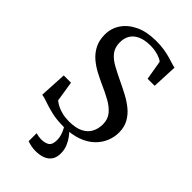

<svg xmlns="http://www.w3.org/2000/svg" viewBox="-293 -839 1160 1160"><g transform="rotate(45 287.0 -258.5)"><path d="M277 11Q219 11 174.2 0.2Q129.5 -10.5 98.8 -21.8Q68 -33 51.5 -34.5L61 -209H123L143.5 -78.5Q156 -67.5 175.5 -57.5Q195 -47.5 221.2 -41Q247.5 -34.5 279.5 -34.5Q335 -34.5 370 -51.5Q405 -68.5 421.2 -98.8Q437.5 -129 437.5 -167.5Q437.5 -210 413.8 -239.2Q390 -268.5 349.5 -291Q309 -313.5 258.5 -335.5Q228 -349.5 193.8 -367.5Q159.5 -385.5 129.2 -411.2Q99 -437 80.2 -473.2Q61.5 -509.5 61.5 -559.5Q61.5 -613 91 -656.5Q120.5 -700 175.5 -725.8Q230.5 -751.5 307.5 -751.5Q345.5 -752 376.5 -747Q407.5 -742 431.8 -735Q456 -728 473.2 -722.5Q490.5 -717 501 -715.5L493.5 -553H433.5L412.5 -677Q406.5 -683 391.2 -690Q376 -697 353.8 -702.2Q331.5 -707.5 303.5 -707.5Q256 -707 223.8 -693Q191.5 -679 175.2 -652.8Q159 -626.5 159 -590.5Q159 -546.5 181 -518.2Q203 -490 242.2 -468.5Q281.5 -447 332 -423Q367 -406.5 403.8 -387Q440.5 -367.5 471.8 -342Q503 -316.5 522.2 -282Q541.5 -247.5 541.5 -200.5Q541.5 -163 526.5 -125.5Q511.5 -88 479.8 -57Q448 -26 397.8 -7.5Q347.5 11 277 11ZM262 235Q244.5 235 224.8 231Q205 227 192 222V154Q202.5 157 215.8 159Q229 161 236.5 161Q269.5 161 289.2 148.2Q309 135.5 309 94Q309 75.5 303.2 56.8Q297.5 38 289.5 22.8Q281.5 7.5 275 0H300.5H317Q328.5 10 344 30.5Q359.5 51 371 78.5Q382.5 106 382 137Q382 171 367.2 192.5Q352.5 214 325.8 224.5Q299 235 262 235Z"/></g></svg>

Font: Merriweather 60pt
Style: Regular
Weight: 400
Version: Version 2.100